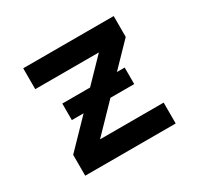

<svg xmlns="http://www.w3.org/2000/svg" viewBox="-117 -662 834 805"><g transform="rotate(-30 300.0 -260.0)"><path d="M81 0V-101L389 -419H81V-520H519V-419L211 -101H519V0ZM451 -230H149V-310H451Z"/></g></svg>

Font: Iosevka Extended
Style: Bold
Weight: 700
Width: 7
Monospace: yes
Designer: Belleve Invis
Foundry: Belleve Invis
Version: Version 32.5.0; ttfautohint (v1.8.4)